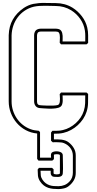

<svg xmlns="http://www.w3.org/2000/svg" viewBox="-20 -897 657 1302"><path d="M39.1 -658.7Q41 -718.8 66.7 -764.2Q92.3 -809.6 141.6 -843.3Q156.2 -853 172.6 -860.1Q189 -867.2 206.1 -870.6Q244.1 -877.9 282 -877Q319.8 -876 357.9 -876Q388.7 -876 417.5 -868.2Q446.3 -860.4 472.7 -844.2Q508.8 -821.3 535.4 -786.4Q562 -751.5 571.8 -709.5Q577.6 -684.1 577.6 -658.2Q577.6 -632.3 577.6 -606Q575.2 -603.5 572.5 -601.1Q569.8 -598.6 566.9 -596.2H393.6Q391.1 -599.1 389.2 -602.1Q387.2 -605 384.8 -607.4Q384.8 -613.8 385.5 -623Q386.2 -632.3 386.2 -642.1Q386.2 -651.9 384.8 -661.1Q383.3 -670.4 378.4 -677.2Q373.5 -680.7 368.7 -681.9Q363.8 -683.1 357.9 -683.1H255.9Q245.1 -683.1 237.3 -677.2Q231 -668 231 -657.2V-208.5Q231 -183.1 255.9 -183.1Q256.8 -183.1 270.5 -182.1Q284.2 -181.2 302.7 -180.7Q321.3 -180.2 340.8 -180.9Q360.4 -181.6 373 -185.1L378.9 -189.5Q383.8 -195.3 385.3 -205.3Q386.7 -215.3 386.7 -225.8Q386.7 -236.3 385.7 -245.4Q384.8 -254.4 384.8 -258.3Q387.2 -260.7 389.2 -263.7Q391.1 -266.6 393.6 -269.5H566.9Q569.8 -267.1 572.5 -264.6Q575.2 -262.2 577.6 -259.8Q577.6 -229.5 577.1 -199.5Q576.7 -169.4 567.4 -140.1Q559.1 -113.8 543.5 -90.3Q527.8 -66.9 507.3 -48.1Q486.8 -29.3 462.2 -15.9Q437.5 -2.4 410.6 3.9Q394.5 7.8 378.4 8.8Q362.3 9.8 345.7 9.8V48.3Q358.4 48.3 371.6 48.3Q384.8 48.3 397.7 50Q410.6 51.8 422.9 55.9Q435.1 60.1 445.8 68.4Q467.8 85.4 480.7 107.7Q493.7 129.9 493.7 157.7V275.4Q493.7 303.2 480.7 325.7Q467.8 348.1 445.8 365.2Q431.6 376.5 413.3 380.6Q395 384.8 377.4 385.3Q357.9 385.3 340.3 383.5Q322.8 381.8 306.9 376.5Q291 371.1 277.1 360.6Q263.2 350.1 251.5 332.5Q239.3 314 237.3 293.9Q235.4 273.9 235.4 252.4Q237.8 250 239.7 247.1Q241.7 244.1 244.1 241.2H332.5Q335.4 243.7 338.1 246.1Q340.8 248.5 343.3 251V278.3Q343.3 278.8 343.5 279.1Q343.8 279.3 343.8 279.8Q345.7 282.7 351.8 284.2Q357.9 285.6 364.7 285.6Q371.6 285.6 377.4 284.2Q383.3 282.7 385.7 279.8Q386.7 278.8 386.5 276.9Q386.2 274.9 386.2 273.9V156.2Q386.2 154.8 384.3 151.9Q375.5 148.4 365 148.7Q354.5 148.9 346.2 151.4H345.7V182.1Q343.3 184.6 340.6 187Q337.9 189.5 335 191.9H240.7Q238.3 189 236.3 186Q234.4 183.1 231.9 180.7V8.3Q189.9 4.4 154.5 -14.6Q119.1 -33.7 93.5 -63.5Q67.9 -93.3 53.5 -130.9Q39.1 -168.5 39.1 -210ZM58.6 -208.5Q58.6 -178.2 67.6 -149.2Q76.7 -120.1 93.3 -95.2Q109.9 -70.3 133.5 -51.3Q157.2 -32.2 186 -21.5Q200.2 -16.1 214.6 -13.7Q229 -11.2 244.1 -9.8Q246.1 -7.3 247.8 -5.1Q249.5 -2.9 251.5 -0.5V172.4H326.2Q326.2 165 325.4 155.5Q324.7 146 330.1 139.2Q335 133.8 345.5 131.1Q356 128.4 367.7 129.2Q379.4 129.9 389.6 134Q399.9 138.2 403.8 146.5Q405.8 150.9 405.8 157.7Q405.8 188.5 407 218.5Q408.2 248.5 405.8 278.8Q404.8 289.6 398.9 294.7Q393.1 299.8 384.8 301.5Q376.5 303.2 367.2 302.7Q357.9 302.2 350.6 302.2Q345.2 302.2 340.1 300.8Q335 299.3 331.1 295.4Q324.2 288.1 324 279.3Q323.7 270.5 323.7 260.7H254.9Q254.9 276.4 256.6 292Q258.3 307.6 268.1 321.8Q278.3 336.9 290.5 345.7Q302.7 354.5 316.4 359.1Q330.1 363.8 345.2 364.7Q360.4 365.7 377.4 365.7Q399.4 365.2 418.2 357.4Q437 349.6 452.1 333Q463.4 321.3 468.8 305.7Q474.1 290 474.1 273.9Q474.6 216.8 474.1 159.7Q474.1 130.4 458 107.9Q441.9 85.4 415 74.2Q406.2 70.3 396.7 69.1Q387.2 67.9 377.4 67.9Q375.5 67.9 370.6 67.6Q365.7 67.4 359.6 67.1Q353.5 66.9 347.7 67.1Q341.8 67.4 338.4 68.4Q335.4 65.9 332.3 63Q329.1 60.1 326.2 57.6V1.5Q328.6 -1 330.6 -3.9Q332.5 -6.8 335 -9.8Q353.5 -9.8 371.1 -10.3Q388.7 -10.7 406.2 -15.1Q430.2 -20.5 452.6 -32.7Q475.1 -44.9 493.9 -62Q512.7 -79.1 526.9 -100.3Q541 -121.6 548.3 -145Q556.6 -171.4 557.4 -197.3Q558.1 -223.1 558.1 -250H404.3Q404.3 -244.1 405 -233.6Q405.8 -223.1 405.3 -211.7Q404.8 -200.2 401.6 -189.7Q398.4 -179.2 391.1 -173.8Q378.9 -165 358.4 -162.4Q337.9 -159.7 316.9 -159.9Q295.9 -160.2 278.6 -161.9Q261.2 -163.6 255.9 -163.6Q234.4 -163.6 222.9 -176.5Q211.4 -189.5 211.4 -210V-658.7Q211.4 -669.9 215.8 -679.7Q221.2 -691.9 232.2 -697.3Q243.2 -702.6 255.9 -702.6H357.9Q366.7 -702.6 377.2 -700Q387.7 -697.3 393.6 -689.9Q399.4 -682.6 401.9 -673.1Q404.3 -663.6 404.8 -653.8Q405.3 -644 404.8 -634Q404.3 -624 404.3 -615.7H558.1Q558.1 -634.3 558.3 -652.6Q558.6 -670.9 555.7 -689.5Q549.3 -732.4 524.4 -768.3Q499.5 -804.2 462.9 -827.1Q415.5 -856.4 357.9 -856.4Q341.8 -856.4 323.2 -857.2Q304.7 -857.9 285.2 -857.9Q265.6 -857.9 246.3 -856.7Q227.1 -855.5 209.5 -851.6Q175.3 -843.3 147.7 -824.7Q120.1 -806.2 100.6 -780.3Q81.1 -754.4 70.3 -722.9Q59.6 -691.4 58.6 -657.2Z"/></svg>

Font: Preussische VI 9 Linie
Style: Regular
Weight: 400
Designer: Peter Wiegel
Foundry: Peter Wiegel
Version: Version 1.000 2009 initial release